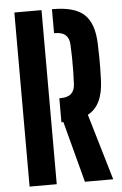

<svg xmlns="http://www.w3.org/2000/svg" viewBox="-56 -840 560 879"><g transform="rotate(-5 224.5 -400.0)"><path d="M298.2 0 223.8 -280.7H214.8V-391H221.6Q253.9 -391 269.7 -406Q285.5 -420.9 287 -449.5Q288.5 -478.5 289 -509.5Q289.5 -540.4 289 -571.3Q288.5 -602.2 287 -631.2Q285.5 -660.2 269.8 -674.9Q254 -689.7 221.9 -689.7H216.7V-800H221.9Q320.6 -800 364.6 -759.3Q408.6 -718.7 411.8 -624.8Q413.1 -591.7 413.4 -565.1Q413.7 -538.5 413.4 -512.6Q413.1 -486.7 411.8 -456Q407.7 -340.5 338.3 -304.1L428.2 0ZM43.9 0V-800H168.7V0Z"/></g></svg>

Font: Big Shoulders Stencil Display SC Thin
Style: Regular
Weight: 100
Designer: Patric King
Foundry: XO Type Co
Version: Version 2.001